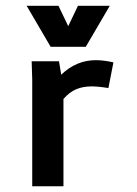

<svg xmlns="http://www.w3.org/2000/svg" viewBox="-20 -652 478 672"><path d="M377 -433.6 359.4 -343.8Q324.2 -349.6 300.8 -349.6Q270.5 -349.6 247.1 -339.8Q223.6 -330.1 202.1 -305.7V0H92.8V-374L90.8 -437.5H186.5L194.3 -390.6Q247.1 -441.4 315.4 -441.4Q343.8 -441.4 377 -433.6ZM252.9 -631.8H364.3L280.3 -488.3H157.2L73.2 -631.8H184.6L218.8 -560.5Z"/></svg>

Font: Sudo
Style: Bold
Weight: 700
Monospace: yes
Designer: Jens Kutilek
Foundry: Jens Kutilek
Version: Version 0.040